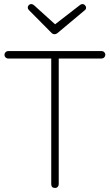

<svg xmlns="http://www.w3.org/2000/svg" viewBox="-20 -922 542 948"><path d="M250 -753Q241 -753 235 -759L123 -872Q117 -878 117 -884Q117 -891 122 -896.5Q127 -902 134 -902Q140 -902 147 -897L252 -802L376 -898Q382 -902 387 -902Q394 -902 399.5 -896.5Q405 -891 405 -884Q405 -876 398 -871L263 -758Q256 -753 250 -753ZM252 6Q233 6 233 -13V-633H21Q13 -633 7.5 -638.5Q2 -644 2 -651Q2 -659 7.5 -664.5Q13 -670 21 -670H481Q489 -670 494.5 -664.5Q500 -659 500 -651Q500 -644 494.5 -638.5Q489 -633 481 -633H270V-13Q270 -5 265 0.5Q260 6 252 6Z"/></svg>

Font: Comic Neue Light
Style: Regular
Weight: 300
Designer: Craig Rozynski
Foundry: Craig Rozynski
Version: Version 2.003